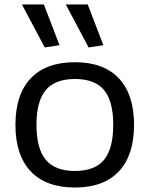

<svg xmlns="http://www.w3.org/2000/svg" viewBox="-20 -828 669 858"><path d="M180 -616 78 -808H176L246 -626ZM376 -616 274 -808H372L442 -626ZM315 10Q186 10 117.5 -62Q49 -134 49 -270Q49 -406 117.5 -478Q186 -550 315 -550Q443 -550 511 -478Q579 -406 579 -270Q579 -134 511 -62Q443 10 315 10ZM315 -64Q404 -64 445 -114Q486 -164 486 -270Q486 -376 445 -425.5Q404 -475 315 -475Q226 -475 184.5 -425.5Q143 -376 143 -270Q143 -164 184.5 -114Q226 -64 315 -64Z"/></svg>

Font: Encode Sans Wide
Style: Regular
Weight: 400
Designer: Pablo Impallari, Andres Torresi
Foundry: Pablo Impallari, Andres Torresi
Version: Version 1.000; ttfautohint (v1.00) -l 8 -r 50 -G 200 -x 14 -